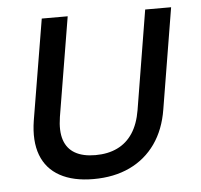

<svg xmlns="http://www.w3.org/2000/svg" viewBox="-44 -585 671 641"><g transform="rotate(-5 291.0 -264.5)"><path d="M244.6 9.8Q176.8 9.8 132.1 -14.9Q87.4 -39.6 69.6 -86.9Q51.8 -134.3 62.5 -202.1L118.7 -539.1H205.6L150.4 -206.5Q143.1 -160.2 153.1 -129.9Q163.1 -99.6 189.5 -84.5Q215.8 -69.3 257.8 -69.3Q299.8 -69.3 331.3 -84.5Q362.8 -99.6 382.8 -129.9Q402.8 -160.2 410.6 -206.5L465.3 -539.1H552.2L496.6 -202.1Q485.8 -134.8 452.4 -87.4Q418.9 -40 366.2 -15.1Q313.5 9.8 244.6 9.8Z"/></g></svg>

Font: Inter 18pt
Style: Italic
Weight: 400
Italic angle: -9.3988°
Designer: Rasmus Andersson
Foundry: rsms
Version: Version 4.001;git-66647c0bb